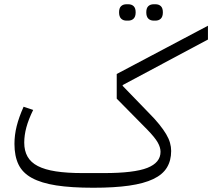

<svg xmlns="http://www.w3.org/2000/svg" viewBox="-20 -871 998 903"><path d="M419 12Q315 12 244.5 1Q174 -10 130 -34Q86 -58 67 -97.5Q48 -137 48 -194Q48 -236 58.5 -278Q69 -320 91 -369L136 -354Q114 -309 104 -272Q94 -235 94 -200Q94 -162 109.5 -134.5Q125 -107 158 -90Q191 -73 243 -65Q295 -57 368 -57H469Q611 -57 673 -81.5Q735 -106 735 -157Q735 -178 721.5 -201.5Q708 -225 673 -261L529 -407V-523L958 -750V-685L557 -471V-467L679 -341Q709 -311 729 -286Q749 -261 761.5 -240Q774 -219 779.5 -199.5Q785 -180 785 -161Q785 -116 765 -83Q745 -50 701 -29Q657 -8 587.5 2Q518 12 419 12ZM703 -774Q687 -774 677.5 -783.5Q668 -793 668 -813Q668 -833 677.5 -842Q687 -851 703 -851H711Q727 -851 736.5 -842Q746 -833 746 -813Q746 -793 736.5 -783.5Q727 -774 711 -774ZM575 -774Q559 -774 549.5 -783.5Q540 -793 540 -813Q540 -833 549.5 -842Q559 -851 575 -851H583Q599 -851 608.5 -842Q618 -833 618 -813Q618 -793 608.5 -783.5Q599 -774 583 -774Z"/></svg>

Font: IBM Plex Sans Arabic Light
Style: Regular
Weight: 300
Designer: Mike Abbink, Paul van der Laan, Pieter van Rosmalen, Wael Morcos, Khajak Apelian
Foundry: Bold Monday
Version: Version 1.2